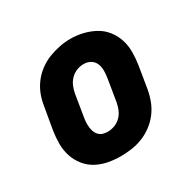

<svg xmlns="http://www.w3.org/2000/svg" viewBox="-124 -682 849 830"><g transform="rotate(-30 300.0 -266.5)"><path d="M256 8Q224 8 193 2Q162 -4 135.5 -18.5Q109 -33 90 -57Q71 -81 61.5 -110Q52 -139 52 -171Q52 -203 57 -235L76 -345Q80 -373 90 -399.5Q100 -426 117.5 -449.5Q135 -473 159 -491Q183 -509 210 -519.5Q237 -530 264.5 -535.5Q292 -541 320 -541Q352 -541 382.5 -533.5Q413 -526 439.5 -511.5Q466 -497 485 -473Q504 -449 513.5 -420Q523 -391 523 -359Q523 -327 518 -295L500 -185Q495 -157 485 -130.5Q475 -104 457.5 -80.5Q440 -57 416 -39Q392 -21 365.5 -10.5Q339 0 311 4Q283 8 256 8ZM259 -112Q277 -112 294.5 -118.5Q312 -125 325.5 -138.5Q339 -152 346 -169.5Q353 -187 356 -204L374 -314Q377 -333 377 -351Q377 -369 370 -385Q363 -401 348 -409.5Q333 -418 314 -418Q297 -418 279.5 -411Q262 -404 249 -390.5Q236 -377 229 -360Q222 -343 219 -326L201 -216Q199 -204 198.5 -191.5Q198 -179 199.5 -167.5Q201 -156 205 -145.5Q209 -135 217 -127Q225 -119 236 -115.5Q247 -112 259 -112Z"/></g></svg>

Font: Iosevka Curly Slab HvEx
Style: Italic
Weight: 900
Width: 7
Italic angle: -9°
Monospace: yes
Designer: Belleve Invis
Foundry: Belleve Invis
Version: Version 11.1.0; ttfautohint (v1.8.3)